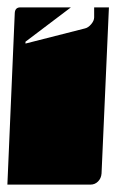

<svg xmlns="http://www.w3.org/2000/svg" viewBox="-20 -510 315 520"><path d="M0 -10 20 -475Q21 -490 35 -490H172L49 -397V-392L210 -433Q219 -435 227 -444.5Q235 -454 235 -463V-490H275L255 -40Q254 -27 245.5 -18.5Q237 -10 225 -10Z"/></svg>

Font: PrimecolorCV1
Style: Medium
Weight: 500
Designer: gluk
Foundry: gluk
Version: Version 0.672